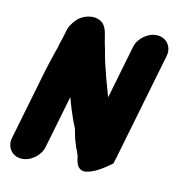

<svg xmlns="http://www.w3.org/2000/svg" viewBox="-139 -869 1124 1229"><g transform="rotate(15 423.0 -254.5)"><path d="M755.2 -745C694.8 -745 633.5 -693.5 621.4 -633L550.9 -280L545.7 -294C533.4 -327.5 522.3 -355.4 509.1 -391C490.3 -444.9 466.8 -509.8 453.8 -565L440 -611C424.6 -662.3 422.4 -722.6 369.5 -744C314.9 -766.1 249.6 -736.7 219.7 -697.5C205 -678.1 188.5 -653.8 183.8 -630L173 -576C169.6 -559.2 164.9 -545.7 161 -526C159.2 -505.5 151.3 -487.3 146.8 -465C144.8 -455 142.4 -444.3 139.4 -433L128.7 -389C124.8 -373 121.1 -356 117.5 -338L23.8 131C11.8 191.5 52.6 243 113 243C173.4 243 234.8 191.5 246.8 131L316.7 -219C327.1 -192.2 336.8 -164 347.7 -139C361.7 -107.7 373.6 -77.3 388 -50C390.1 -46.4 396.2 -35.8 398 -30C406.2 -2.6 412.2 26.2 423.8 51C429.1 62.3 431.9 74.9 437.8 86C447.1 100.6 451.5 116 459.4 133C459.3 133.7 459.5 134.3 460 135C464.4 161.3 472.9 189.3 487.5 203C509 223.1 534.3 220.5 567.8 206.5C602.2 192.1 624.8 175.6 653.4 153.5C675.1 136.6 678.5 132.1 693 120C696.2 107.3 699.1 94.7 701.6 82L844.4 -633C856.5 -693.5 815.6 -745 755.2 -745Z"/></g></svg>

Font: Smoothie
Style: BlkIt
Weight: 900
Foundry: Cannot Into Space Fonts
Version: Version 0.8